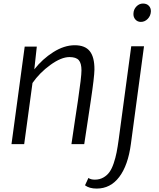

<svg xmlns="http://www.w3.org/2000/svg" viewBox="-20 -822 906 1093"><path d="M781.7 -697.3Q762.7 -697.3 750.5 -711.2Q738.3 -725.1 739.7 -745.6Q740.7 -769 756.8 -785.4Q772.9 -801.8 793.9 -801.8Q815.4 -801.8 827.6 -788.8Q839.8 -775.9 838.9 -755.9Q837.4 -731.4 820.8 -714.4Q804.2 -697.3 781.7 -697.3ZM45.4 -1.5 120.6 -556.6H189.5L175.3 -427.2Q221.7 -486.3 283.7 -525.4Q345.7 -564.5 405.3 -564.5Q464.4 -564.5 491.2 -530.5Q518.1 -496.6 517.6 -425.8Q517.1 -383.8 497.1 -250.5Q492.7 -219.2 478 -123.3Q463.4 -27.3 459.5 -1.5H386.7Q391.6 -38.1 407 -138.9Q422.4 -239.7 423.8 -250Q443.8 -384.3 443.8 -421.4Q443.8 -461.9 428.5 -479.5Q413.1 -497.1 375.5 -497.1Q328.6 -497.1 267.1 -452.6Q205.6 -408.2 165 -349.6L117.7 -1.5ZM655.8 -28.8 727.1 -558.6H799.8L725.1 -2.4Q709 119.1 658.9 185.3Q608.9 251.5 530.3 251.5Q488.3 251.5 463.9 232.9L483.4 190.9Q496.1 200.7 520 200.7Q546.9 200.7 568.1 188.7Q589.4 176.8 603 157.7Q616.7 138.7 627.2 107.7Q637.7 76.7 643.8 45.4Q649.9 14.2 655.8 -28.8Z"/></svg>

Font: HaufeMerriweatherSansLt
Style: Italic
Weight: 300
Designer: Eben Sorkin ( eben@eyebytes.com )
Foundry: Eben Sorkin
Version: Version 1.56